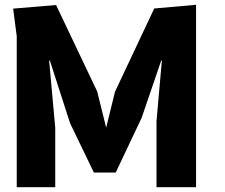

<svg xmlns="http://www.w3.org/2000/svg" viewBox="-20 -783 940 803"><path d="M461 -399.5 625 -747.5 800 -763V0H634.5V-275.5L657 -530L654.5 -530.5L572.5 -290.5L464 -61.5H372.5L273 -268L188.5 -530L185.5 -529.5L211 -249V0H50V-631.5L35 -747L214.5 -762L386.5 -400.5L424 -249Z"/></svg>

Font: B612
Style: Bold
Weight: 700
Designer: Nicolas Chauveau, Thomas Paillot, Jonathan Favre-Lamarine, Jean-Luc Vinot
Foundry: AIRBUS
Version: Version 1.008